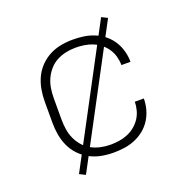

<svg xmlns="http://www.w3.org/2000/svg" viewBox="-117 -688 833 856"><g transform="rotate(-20 300.0 -260.0)"><path d="M298 8Q269 8 240.5 2.5Q212 -3 186.5 -16.5Q161 -30 141 -51Q121 -72 109 -98Q97 -124 92 -152.5Q87 -181 87 -210V-310Q87 -339 92 -367.5Q97 -396 109 -422Q121 -448 141 -469Q161 -490 186.5 -503.5Q212 -517 240.5 -522.5Q269 -528 298 -528Q324 -528 349.5 -524.5Q375 -521 399.5 -511Q424 -501 444.5 -484.5Q465 -468 479 -446Q493 -424 500 -398.5Q507 -373 507 -347H464Q464 -367 458.5 -387.5Q453 -408 441.5 -425Q430 -442 414 -455Q398 -468 378.5 -476Q359 -484 338.5 -487Q318 -490 298 -490Q274 -490 251 -485Q228 -480 207.5 -469Q187 -458 171.5 -440Q156 -422 146.5 -401Q137 -380 133.5 -356.5Q130 -333 130 -310V-210Q130 -187 133.5 -163.5Q137 -140 146.5 -119Q156 -98 171.5 -80Q187 -62 207.5 -51Q228 -40 251 -35Q274 -30 298 -30Q318 -30 338.5 -33Q359 -36 378.5 -44Q398 -52 414 -65Q430 -78 441.5 -95Q453 -112 458.5 -132.5Q464 -153 464 -173H507Q507 -147 500 -121.5Q493 -96 479 -74Q465 -52 444.5 -35.5Q424 -19 399.5 -9Q375 1 349.5 4.5Q324 8 298 8ZM148 59 120 45 452 -579 480 -565Z"/></g></svg>

Font: Iosevka SS04 XLt Ex
Style: Regular
Weight: 200
Width: 7
Monospace: yes
Designer: Belleve Invis
Foundry: Belleve Invis
Version: Version 19.0.0; ttfautohint (v1.8.4)